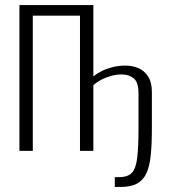

<svg xmlns="http://www.w3.org/2000/svg" viewBox="-20 -598 675 761"><path d="M435 143V104H453Q487 104 503 86.5Q519 69 524 26Q529 -17 529 -94V-228Q529 -272 510 -287.5Q491 -303 463 -303Q442 -303 421.5 -297.5Q401 -292 382.5 -282.5Q364 -273 350 -260V0H297V-536H110V0H57V-578H350V-295Q363 -306 381.5 -315.5Q400 -325 424.5 -331.5Q449 -338 477 -338Q505 -338 528.5 -328Q552 -318 567 -295Q582 -272 582 -233V-91Q582 -27 577.5 17.5Q573 62 560 89.5Q547 117 522.5 130Q498 143 458 143Z"/></svg>

Font: Oswald ExtraLight
Style: Regular
Weight: 250
Designer: Vernon Adams
Foundry: Vernon Adams
Version: Version 4.103;gftools[0.9.33.dev8+g029e19f]